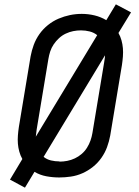

<svg xmlns="http://www.w3.org/2000/svg" viewBox="-20 -810 640 885"><path d="M95 55 26 18 83 -77Q74 -93 69 -111Q64 -129 62.5 -147.5Q61 -166 62.5 -185.5Q64 -205 67 -225L121 -550Q126 -577 135.5 -603Q145 -629 161.5 -652.5Q178 -676 201 -694.5Q224 -713 250 -724Q276 -735 302.5 -740.5Q329 -746 357 -746Q387 -746 416 -739Q445 -732 470 -717L514 -790L584 -753L526 -658Q535 -642 540 -624Q545 -606 546.5 -587.5Q548 -569 546.5 -549.5Q545 -530 542 -510L488 -185Q483 -158 473.5 -132Q464 -106 447.5 -82.5Q431 -59 408.5 -41Q386 -23 360 -11.5Q334 0 306.5 4Q279 8 253 8Q223 8 193.5 2.5Q164 -3 139 -18ZM145 -180 428 -648Q413 -660 393.5 -665Q374 -670 353 -670Q335 -670 317.5 -666.5Q300 -663 283 -655Q266 -647 252 -634Q238 -621 227.5 -605.5Q217 -590 211.5 -573Q206 -556 203 -538L149 -213Q148 -205 147 -196.5Q146 -188 145 -180ZM254 -65Q272 -65 290 -68.5Q308 -72 325 -80Q342 -88 356.5 -100.5Q371 -113 381 -129Q391 -145 397 -162Q403 -179 406 -197L460 -522Q461 -530 462.5 -538.5Q464 -547 464 -555L181 -87Q196 -75 215 -70.5Q234 -66 254 -66Q254 -66 254 -65.5Q254 -65 254 -65Z"/></svg>

Font: Iosevka Etoile Oblique
Style: Regular
Weight: 400
Italic angle: -9°
Designer: Belleve Invis
Foundry: Belleve Invis
Version: Version 15.5.2; ttfautohint (v1.8.4)